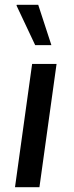

<svg xmlns="http://www.w3.org/2000/svg" viewBox="-20 -776 305 796"><path d="M42.2 0 113.2 -511H214.5L143.5 0ZM125.8 -589 48.5 -753 49.5 -756H138.5L193 -589Z"/></svg>

Font: Chivo Medium
Style: Italic
Weight: 500
Italic angle: -8.05°
Designer: Hector Gatti
Foundry: Omnibus-Type
Version: Version 2.002